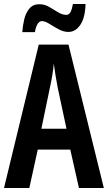

<svg xmlns="http://www.w3.org/2000/svg" viewBox="-20 -936 537 956"><path d="M373 0 330 -191H168L126 0H0L173 -714H321L497 0ZM267 -501Q261 -533 256 -563.5Q251 -594 248 -619Q243 -566 229 -502L186 -295H311ZM91 -776Q93 -807 100.5 -839Q108 -871 126 -893Q144 -915 176 -915Q202 -915 225 -901.5Q248 -888 269 -875Q290 -862 310 -862Q324 -862 331.5 -876.5Q339 -891 343 -916H406Q404 -848 380 -812.5Q356 -777 321 -777Q296 -777 271.5 -790.5Q247 -804 225.5 -817.5Q204 -831 188 -831Q177 -831 167.5 -817Q158 -803 154 -776Z"/></svg>

Font: Noto Sans Ethiopic ExtraCondensed SemiBold
Style: Regular
Weight: 600
Width: 2
Designer: Monotype Design Team
Foundry: Monotype Imaging Inc.
Version: Version 2.102; ttfautohint (v1.8.4.7-5d5b)